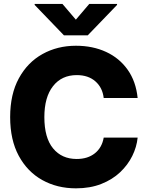

<svg xmlns="http://www.w3.org/2000/svg" viewBox="-20 -977 772 1006"><path d="M377.9 9.8Q279.3 9.8 201.4 -33.7Q123.5 -77.1 78.4 -160.4Q33.2 -243.7 33.2 -363.3Q33.2 -483.4 78.9 -566.9Q124.5 -650.4 202.6 -693.8Q280.8 -737.3 377.9 -737.3Q465.8 -737.3 535.6 -705.1Q605.5 -672.9 648.9 -611.6Q692.4 -550.3 701.2 -463.4H523.4Q517.1 -518.1 479.7 -550.8Q442.4 -583.5 382.3 -583.5Q303.2 -583.5 257.8 -525.6Q212.4 -467.8 212.4 -363.3Q212.4 -254.9 258.1 -199.5Q303.7 -144 381.8 -144Q439.5 -144 476.8 -173.6Q514.2 -203.1 523.4 -255.9H701.2Q696.3 -207 673.1 -159.9Q649.9 -112.8 609.4 -74.5Q568.8 -36.1 510.7 -13.2Q452.6 9.8 377.9 9.8ZM307.1 -956.5 377.4 -874 447.8 -956.5H593.3V-951.2L439.9 -792H314.9L161.6 -951.2V-956.5Z"/></svg>

Font: Inter Tight ExtraBold
Style: Regular
Weight: 800
Designer: Rasmus Andersson
Foundry: rsms
Version: Version 3.004; ttfautohint (v1.8.4.7-5d5b)